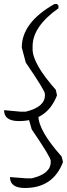

<svg xmlns="http://www.w3.org/2000/svg" viewBox="-50 -582 332 953"><path d="M232.9 -562 240.2 -554.2V-541Q111.8 -450.2 111.8 -352.1V-337.9Q111.8 -266.1 227.1 -136.2L232.9 -108.9Q184.1 19 43.9 19Q-29.8 19 -29.8 -35.2L50.8 -27.8H78.1Q172.9 -50.8 172.9 -108.9V-116.2Q172.9 -132.8 78.1 -271L58.1 -346.2Q58.1 -470.2 220.2 -562ZM140.6 -21V-6.8Q140.6 65.9 255.9 194.8L262.7 222.2Q213.9 351.1 73.7 351.1Q-0.5 351.1 -0.5 296.9L80.6 303.2H107.4Q201.7 280.8 201.7 222.2V215.8Q201.7 198.2 107.4 60.1L86.4 -13.2Z"/></svg>

Font: Loved by the King
Style: Regular
Weight: 400
Designer: Kimberly Geswein
Foundry: Kimberly Geswein
Version: Version 1.002 2006